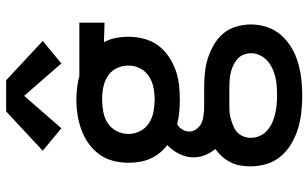

<svg xmlns="http://www.w3.org/2000/svg" viewBox="-214 -590 1027 640"><g transform="rotate(-90 300.0 -270.5)"><path d="M300 223Q300 223 300 223Q300 223 300 223Q273 223 245.5 220Q218 217 191.5 209Q165 201 141 187Q117 173 99 152Q81 131 73 104.5Q65 78 65 50Q65 33 68 16Q71 -1 78.5 -16Q86 -31 97.5 -44Q109 -57 123 -67Q110 -82 102.5 -101Q95 -120 95 -140Q95 -164 106.5 -187Q118 -210 136 -227Q121 -238 109.5 -252.5Q98 -267 90.5 -284Q83 -301 80 -319.5Q77 -338 77 -356Q77 -382 83.5 -407.5Q90 -433 105 -453.5Q120 -474 141 -489Q162 -504 186.5 -513Q211 -522 236.5 -526Q262 -530 287 -530Q304 -530 321.5 -528Q339 -526 355 -523L365 -520H544V-436L479 -438Q489 -419 493 -398.5Q497 -378 497 -356Q497 -331 490.5 -305.5Q484 -280 469.5 -259.5Q455 -239 433.5 -224Q412 -209 388 -200Q364 -191 338.5 -188Q313 -185 287 -185Q267 -185 246 -187Q225 -189 205 -194Q195 -188 188 -177Q181 -166 181 -154Q181 -142 188 -131.5Q195 -121 205.5 -115Q216 -109 228.5 -107Q241 -105 253 -104Q255 -104 256.5 -104Q258 -104 260 -104Q263 -104 266 -104Q269 -104 272 -104H328Q353 -104 377.5 -101.5Q402 -99 425.5 -91.5Q449 -84 470.5 -71.5Q492 -59 508 -40Q524 -21 531 3.5Q538 28 538 52Q538 80 529 106.5Q520 133 501.5 153.5Q483 174 459 188Q435 202 408.5 209.5Q382 217 355 220Q328 223 300 223ZM287 -269Q308 -269 328 -273Q348 -277 365 -288Q382 -299 391.5 -317.5Q401 -336 401 -356Q401 -375 393.5 -392.5Q386 -410 371 -421.5Q356 -433 337.5 -438Q319 -443 300 -444H287Q287 -444 286.5 -444Q286 -444 286 -444Q266 -444 245.5 -440Q225 -436 208.5 -425Q192 -414 182.5 -395.5Q173 -377 173 -356Q173 -336 182.5 -317.5Q192 -299 209 -288Q226 -277 246.5 -273Q267 -269 287 -269ZM300 139Q316 139 331.5 138Q347 137 362 133.5Q377 130 391 123.5Q405 117 416.5 107Q428 97 435 82.5Q442 68 442 53Q442 40 437.5 28Q433 16 423.5 7.5Q414 -1 402.5 -6.5Q391 -12 378.5 -15Q366 -18 353.5 -19Q341 -20 328 -20H272Q269 -20 265.5 -20Q262 -20 259 -20Q248 -20 236.5 -18Q225 -16 214.5 -12.5Q204 -9 193.5 -4Q183 1 175.5 9.5Q168 18 164 29Q160 40 160 51Q160 67 166.5 81.5Q173 96 184.5 106Q196 116 210 122.5Q224 129 239 132.5Q254 136 269.5 137.5Q285 139 300 139ZM192 -580 117 -642 248 -764H352L483 -642L408 -580L300 -704Z"/></g></svg>

Font: Zed Mono Medium Extended
Style: Regular
Weight: 500
Width: 7
Monospace: yes
Designer: Belleve Invis
Foundry: Belleve Invis
Version: Version 1.0.0; ttfautohint (v1.8.4)